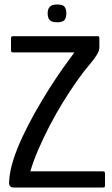

<svg xmlns="http://www.w3.org/2000/svg" viewBox="-20 -834 498 854"><path d="M414 -673Q419 -673 420.5 -671Q422 -669 422 -661V-622Q422 -608 410 -589Q398 -570 381 -550Q354 -519 323 -475Q292 -431 260.5 -380Q229 -329 201 -275Q173 -221 150.5 -169Q128 -117 115 -72H435Q443 -72 445 -70Q447 -68 447 -62V-9Q447 -3 445 -1.5Q443 0 436 0H41Q27 0 23 -8.5Q19 -17 21 -32Q23 -71 38.5 -120.5Q54 -170 79.5 -224.5Q105 -279 136 -334Q167 -389 199 -439.5Q231 -490 260.5 -531.5Q290 -573 311 -601H40Q33 -601 31 -603Q29 -605 29 -610V-664Q29 -669 31 -671Q33 -673 40 -673ZM275 -775Q275 -755 267 -745Q259 -735 234 -735Q210 -735 201 -745Q192 -755 192 -775Q192 -793 201 -803.5Q210 -814 234 -814Q260 -814 267.5 -803.5Q275 -793 275 -775Z"/></svg>

Font: Glory Thin Medium
Style: Regular
Weight: 500
Version: Version 1.011